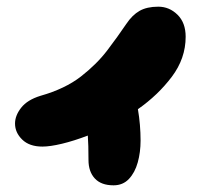

<svg xmlns="http://www.w3.org/2000/svg" viewBox="-20 -563 601 575"><path d="M107 -124Q68 -124 46.5 -145Q25 -166 25 -193Q25 -217 43.5 -240.5Q62 -264 101 -276Q175 -297 222.5 -334Q270 -371 301.5 -412.5Q333 -454 358 -491Q376 -518 398 -530.5Q420 -543 454 -543Q487 -543 511.5 -519Q536 -495 536 -453Q536 -388 494.5 -333Q453 -278 393 -236Q397 -213 399 -189Q401 -165 401 -142Q401 -107 392.5 -76.5Q384 -46 366 -27Q348 -8 320 -8Q283 -8 264 -28.5Q245 -49 245 -84Q245 -107 244.5 -125Q244 -143 243 -157Q201 -141 165.5 -132.5Q130 -124 107 -124Z"/></svg>

Font: Cherry Bomb One
Style: Regular
Weight: 400
Designer: satsuyako
Foundry: satsuyako
Version: Version 4.100; ttfautohint (v1.8.3)